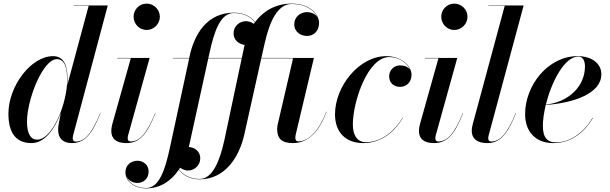

<svg xmlns="http://www.w3.org/2000/svg" viewBox="-20 -780 3369 1060"><path d="M353 -337C353 -408 339 -470 272.5 -470C152 -470 26.5 -305.5 26.5 -152.5C26.5 -51.5 64 10 154.5 10C227.5 10 282.5 -69 316 -157.5L303.5 -91.5C301.5 -81.5 301 -70 301 -62.5C301 -20 324 10 376.5 10C449.5 10 490.5 -43.5 535 -156L533.5 -156.5C485 -36 444 1.5 398.5 1.5C385.5 1.5 381.5 -7.5 381.5 -16C381.5 -20.5 382 -26 383.5 -32L575 -750H385.5V-748H469.5L351.5 -310C352.5 -319.5 353 -328.5 353 -337ZM351 -338C351 -321 349.5 -303 347 -284.5L346.5 -282.5C329 -159.5 259 -9 185 -9C150 -9 129 -41.5 129 -108C129 -231 216.5 -453.5 294 -453.5C338.5 -453.5 351 -403 351 -338Z M717.5 -687.5C717.5 -648.5 749 -614.5 789.5 -614.5C830 -614.5 862.5 -648.5 862.5 -687.5C862.5 -727 830 -760 789.5 -760C749 -760 717.5 -727 717.5 -687.5ZM838.5 -156 837 -156.5C788 -35.5 748 1 701 1C689 1 685 -6.5 685 -16.5C685 -21 685.5 -26.5 687 -32L806 -460H627V-458H702L600.5 -96.5C597.5 -85.5 594.5 -70.5 594.5 -56.5C594.5 -16 619.5 10 677.5 10C754 10 793.5 -43.5 838.5 -156Z M1783 -163 1781.5 -163.5C1744 -64.5 1687 0.5 1628 0.5C1615.5 0.5 1610.5 -8 1610.5 -18.5C1610.5 -23.5 1611 -30.5 1612.5 -36.5L1713 -460H1423L1441 -540C1468 -660 1512 -758 1590 -758C1671.5 -758 1716 -721 1732.5 -684.5C1721 -703 1699 -713 1674.5 -713C1637.5 -713 1604.5 -686 1604.5 -646C1604.5 -602.5 1642 -581.5 1674.5 -581.5C1712.5 -581.5 1741.5 -609 1741.5 -653.5C1741.5 -695.5 1697.5 -760 1590 -760C1500.5 -760 1433.5 -718.5 1388 -658C1367.5 -686 1330 -710 1271.5 -710C1124 -710 1051.5 -593 1025 -461.5V-460H935.5V-458H1024.5L917 40C891 160 857.5 258 787 258C729.5 258 690.5 230.5 678.5 194.5C689.5 218.5 716 230 739 230C775 230 800.5 203.5 800.5 167C800.5 128 769 107.5 739 107.5C703.5 107.5 672.5 131 672.5 171C672.5 218 716 260 787 260C865.5 260 925.5 218.5 967.5 156.5C988 186 1026 210 1082.5 210C1217.5 210 1299.5 94.5 1329 -38.5L1422.5 -458H1598L1512.5 -90C1511 -84 1510 -73 1510 -68C1510 -13 1537.5 10 1597 10C1689 10 1745 -63 1783 -163ZM1137 -490C1163.5 -610 1197 -708 1271.5 -708C1329 -708 1366.5 -684.5 1387 -656C1385 -653.5 1383.5 -651.5 1381.5 -648.5C1368.5 -658 1352 -663 1337.5 -663C1302 -663 1269.5 -635 1269.5 -596C1269.5 -557 1300.5 -536 1330.5 -532C1329 -525.5 1327.5 -518.5 1326 -511.5L1315 -460H1130.5ZM1018.5 161.5C1051.5 161.5 1085.5 134.5 1085.5 94.5C1085.5 52 1051 33.5 1022 31.5C1023.5 25 1025.5 18.5 1027 11.5L1130 -458H1314.5L1219.5 -10C1193.5 110 1153 208 1082.5 208C1027.5 208 989 184 968.5 155C970.5 152 972.5 149 974 146C988.5 156.5 1006 161.5 1018.5 161.5Z M2204 -129.5 2202.5 -130C2159.5 -59 2089 5 2000 5C1951 5 1928 -35 1928 -92.5C1928 -218 2009.5 -465 2129.5 -465C2184.5 -465 2230 -430.5 2245 -393C2234.5 -411.5 2211.5 -419 2188 -419C2155 -419 2128.5 -392.5 2128.5 -358.5C2128.5 -318.5 2158 -300.5 2189.5 -300.5C2224.5 -300.5 2252 -327 2252 -367.5C2252 -414 2198 -470 2112.5 -470C1961.5 -470 1829.5 -302.5 1829.5 -149C1829.5 -52.5 1886 10 1985.5 10C2089 10 2161 -56.5 2204 -129.5Z M2416 -687.5C2416 -648.5 2447.5 -614.5 2488 -614.5C2528.5 -614.5 2561 -648.5 2561 -687.5C2561 -727 2528.5 -760 2488 -760C2447.5 -760 2416 -727 2416 -687.5ZM2537 -156 2535.5 -156.5C2486.5 -35.5 2446.5 1 2399.5 1C2387.5 1 2383.5 -6.5 2383.5 -16.5C2383.5 -21 2384 -26.5 2385.5 -32L2504.5 -460H2325.5V-458H2400.5L2299 -96.5C2296 -85.5 2293 -70.5 2293 -56.5C2293 -16 2318 10 2376 10C2452.5 10 2492 -43.5 2537 -156Z M2829 -156 2827.5 -156.5C2779 -36 2737.5 1 2692.5 1C2680 1 2675.5 -6 2675.5 -16C2675.5 -20 2676 -26 2677.5 -31.5L2871 -750H2675.5V-748H2766.5L2590.5 -96.5C2588 -87 2584.5 -73 2584.5 -56.5C2584.5 -16.5 2612 10 2670.5 10C2743 10 2784 -43.5 2829 -156Z M2977 -85C2977 -118 2983 -158.5 2993 -200.5C3159.5 -212.5 3300 -268.5 3300 -370C3300 -426.5 3251.5 -470 3168.5 -470C3005.5 -470 2879 -309 2879 -150C2879 -57.5 2932.5 10 3035 10C3139 10 3210.5 -56 3253.5 -129L3252 -130C3203.5 -49.5 3130.5 6 3048 6C3006.5 6 2977 -15 2977 -85ZM3172.5 -467.5C3201 -467.5 3209.5 -440 3209.5 -413C3209.5 -307 3123.5 -216.5 2993.5 -202.5C3025 -328.5 3096 -467.5 3172.5 -467.5Z"/></svg>

Font: Bodoni* 96pt Medium
Style: Italic
Weight: 500
Italic angle: -13°
Version: Version 2.3